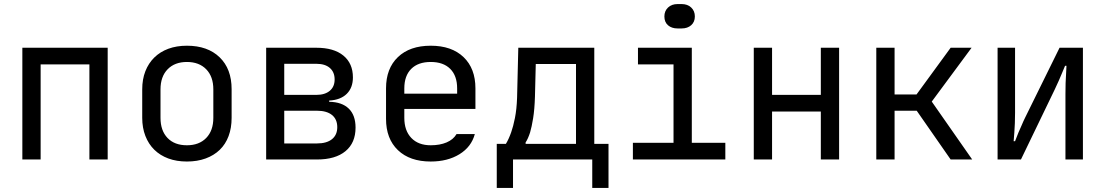

<svg xmlns="http://www.w3.org/2000/svg" viewBox="-20 -785 5440 945"><path d="M90 0V-550H510V0H420V-468H180V0Z M770 -205Q770 -142 804.5 -106Q839 -70 900 -70Q960 -70 995 -106Q1030 -142 1030 -205V-345Q1030 -408 995 -444Q960 -480 900 -480Q840 -480 805 -444Q770 -408 770 -345ZM680 -345Q680 -395 695.5 -434.5Q711 -474 739.5 -502Q768 -530 808.5 -545Q849 -560 900 -560Q1002 -560 1061 -503Q1120 -446 1120 -346V-205Q1120 -155 1105 -115Q1090 -75 1061.5 -47.5Q1033 -20 992 -5Q951 10 900 10Q849 10 808.5 -5Q768 -20 739.5 -48Q711 -76 695.5 -116Q680 -156 680 -205Z M1537 -550Q1623 -550 1670 -511.5Q1717 -473 1717 -404Q1717 -353 1686.5 -323Q1656 -293 1600 -290V-284Q1663 -283 1696.5 -250.5Q1730 -218 1730 -157Q1730 -82 1680.5 -41Q1631 0 1540 0H1290V-550ZM1379 -240V-79H1540Q1588 -79 1614 -100Q1640 -121 1640 -159Q1640 -198 1614 -219Q1588 -240 1540 -240ZM1537 -318Q1579 -318 1603 -338Q1627 -358 1627 -394Q1627 -430 1603.5 -450.5Q1580 -471 1537 -471H1379V-318Z M2100 10Q1997 10 1938.5 -46Q1880 -102 1880 -200V-350Q1880 -448 1938.5 -504Q1997 -560 2100 -560Q2203 -560 2261.5 -504Q2320 -448 2320 -350V-249H1970V-205Q1970 -142 2004.5 -106Q2039 -70 2100 -70Q2145 -70 2178 -84Q2211 -98 2227 -125H2317Q2300 -62 2241.5 -26Q2183 10 2100 10ZM2230 -324V-350Q2230 -412 2196 -446Q2162 -480 2100 -480Q2038 -480 2004 -446Q1970 -412 1970 -350V-324Z M2425 140V-77H2470Q2484 -100 2496 -134Q2506 -162 2514.5 -204.5Q2523 -247 2525 -304L2531 -550H2905V-77H2975V140H2895V0H2505V140ZM2815 -77V-470H2617L2613 -310Q2611 -246 2604 -203Q2597 -160 2589 -133Q2579 -102 2567 -84V-77Z M3095 0V-82H3295V-468H3120V-550H3385V-82H3550V0ZM3315 -765H3335Q3364 -765 3382 -748Q3400 -731 3400 -704Q3400 -677 3382 -661Q3364 -645 3335 -645H3315Q3286 -645 3268 -660.5Q3250 -676 3250 -704Q3250 -731 3268 -748Q3286 -765 3315 -765Z M3780 -550V-318H4020V-550H4110V0H4020V-236H3780V0H3690V-550Z M4293 0V-550H4383V-320H4491L4659 -550H4762L4566 -285L4765 0H4659L4492 -240H4383V0Z M4890 -550H4976V-230Q4976 -204 4975 -178.5Q4974 -153 4972.5 -133.5Q4971 -114 4970 -102Q4969 -90 4969 -90H4976Q4984 -110 4992 -131Q5000 -148 5008.5 -168.5Q5017 -189 5026 -207L5195 -550H5310V0H5224V-322Q5224 -381 5227 -420Q5228 -442 5229 -461H5222Q5215 -444 5207 -425Q5200 -408 5191 -387.5Q5182 -367 5171 -344L5005 0H4890Z"/></svg>

Font: JetBrainsMono NF
Style: Regular
Weight: 400
Monospace: yes
Designer: Philipp Nurullin, Konstantin Bulenkov
Foundry: JetBrains
Version: Version 1.0.2; ttfautohint (v1.8.3)